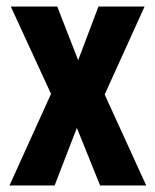

<svg xmlns="http://www.w3.org/2000/svg" viewBox="-20 -567 475 587"><path d="M136 -280 9 0H147L215 -176L286 0H427L300 -278L422 -547H281L219 -383L155 -547H13Z"/></svg>

Font: Noto Sans Thai Looped ExtraCondensed
Style: Bold
Weight: 700
Width: 2
Designer: Sasikarn Vongin, Ben Mitchell
Foundry: The Fontpad Ltd
Version: Version 1.001